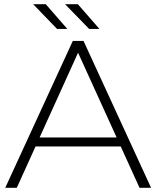

<svg xmlns="http://www.w3.org/2000/svg" viewBox="-20 -895 745 915"><path d="M5 0 327 -700H378L700 0H645L341 -668H363L60 0ZM123 -197 140 -240H559L576 -197ZM405 -757 290 -875H351L454 -757ZM252 -757 138 -875H198L301 -757Z"/></svg>

Font: Modern
Style: Regular
Weight: 300
Designer: Julieta Ulanovsky
Foundry: Julieta Ulanovsky
Version: Version 8.000